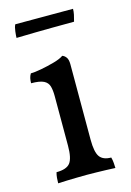

<svg xmlns="http://www.w3.org/2000/svg" viewBox="-101 -684 504 739"><g transform="rotate(-15 150.5 -314.0)"><path d="M37 3Q37 -7 38 -18.5Q39 -30 42 -40Q82 -40 96.5 -58.5Q111 -77 111 -127V-325Q111 -348 106.5 -364Q102 -380 86 -388Q70 -396 36 -396Q36 -407 38 -416Q40 -425 45 -433Q60 -433 87 -438Q114 -443 140.5 -450.5Q167 -458 179 -467Q188 -464 194.5 -455Q201 -446 201 -427V-127Q201 -77 214.5 -58.5Q228 -40 260 -40Q263 -30 264 -17Q265 -4 265 3Q248 2 229 1.5Q210 1 190.5 0.5Q171 0 152 0Q133 0 112.5 0.5Q92 1 73 1.5Q54 2 37 3ZM27 -579Q27 -587 29 -604.5Q31 -622 36 -631H266Q266 -620 263.5 -608Q261 -596 257 -582Q231 -582 169.5 -581.5Q108 -581 27 -579Z"/></g></svg>

Font: Vollkorn
Style: Regular
Weight: 400
Designer: Friedrich Althausen
Foundry: Friedrich Althausen
Version: Version 4.104